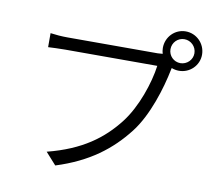

<svg xmlns="http://www.w3.org/2000/svg" viewBox="-90 -930 1180 1066"><g transform="rotate(10 500.0 -397.5)"><path d="M806 -715C806 -753 836 -783 873 -783C910 -783 941 -753 941 -715C941 -678 910 -648 873 -648C836 -648 806 -678 806 -715ZM763 -715C763 -703 765 -692 768 -682L740 -680C696 -680 285 -680 232 -680C199 -680 162 -683 135 -687V-608C160 -609 192 -611 231 -611C285 -611 693 -611 750 -611C737 -513 689 -369 617 -277C533 -169 421 -84 228 -35L288 32C472 -26 589 -117 680 -234C759 -335 808 -498 829 -604L831 -613C844 -608 858 -605 873 -605C934 -605 984 -654 984 -715C984 -777 934 -827 873 -827C812 -827 763 -777 763 -715Z"/></g></svg>

Font: Noto Sans KR DemiLight
Style: Regular
Weight: 350
Designer: Ryoko NISHIZUKA 西塚涼子 (kana, bopomofo & ideographs); Paul D. Hunt (Latin, Greek & Cyrillic); Sandoll Communications 산돌커뮤니
Foundry: Adobe
Version: Version 2.004;hotconv 1.0.118;makeotfexe 2.5.65603